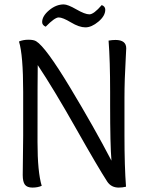

<svg xmlns="http://www.w3.org/2000/svg" viewBox="-20 -847 658 870"><path d="M485 -119Q479 -191 479 -371V-431Q479 -572 472 -663Q489 -666 503 -666Q552 -666 552 -628Q552 -622 550 -588Q544 -484 544 -404V-233Q544 -92 551 -1Q535 3 518 3Q484 3 466 -24Q425 -87 324 -265.5Q223 -444 151 -552Q150 -514 150 -203Q150 -68 169 -5Q151 3 127 3Q103 3 93 -10Q83 -23 83 -54L85 -231V-431Q85 -598 66 -659Q85 -667 109 -667Q133 -667 144 -660Q187 -634 297 -451.5Q407 -269 485 -119ZM457 -803Q457 -775 426 -749Q395 -723 367 -723Q339 -723 301.5 -745.5Q264 -768 246 -768Q228 -768 187 -726Q171 -733 171 -747Q171 -774 202.5 -800.5Q234 -827 269 -827Q287 -827 326 -804.5Q365 -782 385 -782Q405 -782 441 -824Q457 -818 457 -803Z"/></svg>

Font: Overlock Mod
Style: Regular
Weight: 400
Designer: Dario Muhafara
Foundry: Dario Manuel Muhafara
Version: Version 1.001